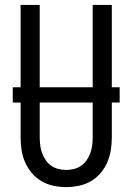

<svg xmlns="http://www.w3.org/2000/svg" viewBox="-20 -755 540 783"><path d="M250 8Q224 8 198 2.5Q172 -3 149.5 -16Q127 -29 110 -49Q93 -69 82.5 -93Q72 -117 68 -143Q64 -169 64 -195V-735H142V-195Q142 -179 144 -162.5Q146 -146 151.5 -131Q157 -116 166 -102.5Q175 -89 188.5 -79.5Q202 -70 218 -66Q234 -62 250 -62Q266 -62 282 -66Q298 -70 311.5 -79.5Q325 -89 334 -102.5Q343 -116 348.5 -131Q354 -146 356 -162.5Q358 -179 358 -195V-735H436V-195Q436 -169 432 -143Q428 -117 417.5 -93Q407 -69 390 -49Q373 -29 350.5 -16Q328 -3 302 2.5Q276 8 250 8ZM32 -337V-399H468V-337Z"/></svg>

Font: Iosevka Fixed
Style: Regular
Weight: 400
Monospace: yes
Designer: Belleve Invis
Foundry: Belleve Invis
Version: Version 33.2.4